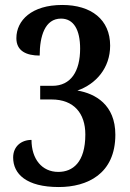

<svg xmlns="http://www.w3.org/2000/svg" viewBox="-20 -744 524 774"><path d="M217 10C332 10 445 -43 445 -201C445 -322 364 -367 292 -379C367 -405 424 -470 424 -560C424 -665 348 -724 231 -724C108 -724 46 -662 46 -590C46 -538 87 -520 140 -520C140 -598 161 -669 226 -669C277 -669 303 -624 303 -548C303 -457 266 -398 191 -398H142V-343H188C278 -343 324 -287 324 -202C324 -89 273 -51 215 -51C149 -51 107 -103 107 -180C66 -180 33 -154 33 -109C33 -43 86 10 217 10Z"/></svg>

Font: Noto Serif Georgian Condensed SemiBold
Style: Regular
Weight: 600
Width: 3
Designer: Monotype Design Team, Akaki Razmadze
Foundry: Google LLC
Version: Version 2.003